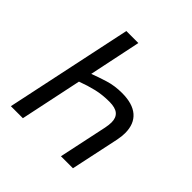

<svg xmlns="http://www.w3.org/2000/svg" viewBox="-186 -865 1017 1017"><g transform="rotate(45 322.0 -357.0)"><path d="M42 0 193 -714H283L222 -422Q258 -436 306 -451Q354 -466 409 -466Q489 -466 530 -430.5Q571 -395 571 -327Q571 -303 565 -273L507 0H417L475 -273Q480 -298 480 -316Q480 -351 459.5 -368.5Q439 -386 394 -386Q342 -386 297.5 -375.5Q253 -365 205 -347L132 0Z"/></g></svg>

Font: Noto IKEA Latin
Style: Italic
Weight: 400
Italic angle: -12°
Designer: Monotype Design Team
Foundry: Monotype Imaging Inc.
Version: Version 1.0